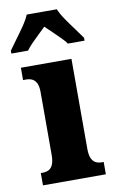

<svg xmlns="http://www.w3.org/2000/svg" viewBox="-114 -813 514 860"><g transform="rotate(-10 143.0 -383.0)"><path d="M10 0V-56H19Q35 -56 47 -62.5Q59 -69 65.5 -85Q72 -101 72 -129V-413Q72 -439 65 -453.5Q58 -468 46 -474Q34 -480 19 -480H4V-536H234V-127Q234 -99 241 -83.5Q248 -68 260 -62Q272 -56 287 -56H296V0ZM-27 -619Q-14 -638 5.5 -664Q25 -690 43.5 -717Q62 -744 71 -766H208Q217 -744 235.5 -717Q254 -690 273.5 -664Q293 -638 306 -619V-606H230Q225 -615 207.5 -632.5Q190 -650 171 -668.5Q152 -687 139 -699Q126 -686 108 -669Q90 -652 74 -635.5Q58 -619 49 -606H-27Z"/></g></svg>

Font: Noto Serif Khmer ExtraCondensed Black
Style: Regular
Weight: 900
Width: 2
Designer: Danh Hong and the Monotype Design Team
Foundry: Monotype Imaging Inc.
Version: Version 2.004